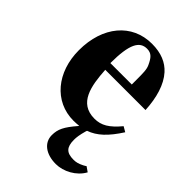

<svg xmlns="http://www.w3.org/2000/svg" viewBox="-203 -559 850 850"><g transform="rotate(45 222.0 -134.0)"><path d="M412 115C409 117 407 119 399 123C379 133 367 136 351 136C308 136 290 119 290 72C290 57 292 40 301 8C302 6 302 5 303 3C349 -13 386 -48 427 -112L403 -126C362 -77 331 -58 288 -58C190 -58 175 -150 169 -245H421C417 -319 399 -382 362 -423C333 -455 292 -473 234 -473C109 -473 25 -373 25 -224C25 -87 108 14 229 14C241 14 252 13 263 12C262 13 261 15 260 16C219 64 206 89 206 127C206 174 247 205 309 205C356 205 410 177 435 131ZM298 -282H164C164 -402 188 -442 234 -442C263 -442 275 -425 289 -395C298 -376 298 -355 298 -303Z"/></g></svg>

Font: XITS
Style: Bold
Weight: 700
Designer: MicroPress Inc., with final additions and corrections provided by Coen Hoffman, Elsevier (retired)
Version: Version 1.107